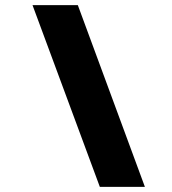

<svg xmlns="http://www.w3.org/2000/svg" viewBox="-20 -730 672 750"><path d="M284 -710 546 0H370L107 -710Z"/></svg>

Font: Raleway Thin ExtraBold
Style: Italic
Weight: 800
Italic angle: -12°
Version: Version 4.026